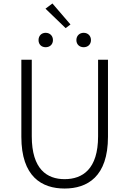

<svg xmlns="http://www.w3.org/2000/svg" viewBox="-20 -1073 745 1106"><path d="M352 13C483 13 602 -55 602 -285V-729H545V-288C545 -98 455 -41 352 -41C251 -41 163 -98 163 -288V-729H103V-285C103 -55 221 13 352 13ZM386 -932 282 -1053 242 -1023 358 -911ZM243 -801C267 -801 285 -817 285 -842C285 -867 267 -884 243 -884C219 -884 202 -867 202 -842C202 -817 219 -801 243 -801ZM462 -801C486 -801 504 -817 504 -842C504 -867 486 -884 462 -884C438 -884 420 -867 420 -842C420 -817 438 -801 462 -801Z"/></svg>

Font: Noto Sans JP Light
Style: Regular
Weight: 300
Designer: Ryoko NISHIZUKA (kana & ideographs); Paul D. Hunt (Latin, Greek & Cyrillic); Wenlong ZHANG (bopomofo); Sandoll Communica
Foundry: Adobe Systems Incorporated
Version: Version 1.004;PS 1.004;hotconv 1.0.82;makeotf.lib2.5.63406